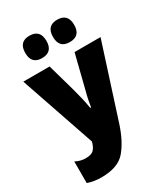

<svg xmlns="http://www.w3.org/2000/svg" viewBox="-227 -1031 992 1139"><g transform="rotate(-30 269.0 -461.0)"><path d="M359 -779Q432 -779 432 -855Q432 -932 359 -932Q287 -932 287 -855Q287 -779 359 -779ZM169 -779Q242 -779 242 -855Q242 -932 169 -932Q97 -932 97 -855Q97 -779 169 -779ZM353 -714 304 -518Q294 -480 287 -450.5Q280 -421 274 -381H268Q262 -420 253 -456Q244 -492 234 -530L182 -714H2L177 -203Q168 -168 151.5 -151.5Q135 -135 96 -135Q60 -135 27 -153V-5Q69 10 121 10Q235 10 286 -50.5Q337 -111 370 -213L531 -714Z"/></g></svg>

Font: Noto Sans Display Condensed Black
Style: Regular
Weight: 900
Width: 3
Designer: Monotype Design team
Foundry: Monotype Imaging Inc.
Version: 1.000